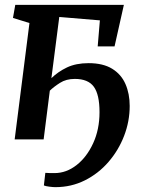

<svg xmlns="http://www.w3.org/2000/svg" viewBox="-20 -575 602 792"><path d="M192 -252.5Q219 -279 256.2 -296.8Q293.5 -314.5 345.5 -314.5Q405 -314.5 442.5 -291.5Q480 -268.5 497.5 -228.5Q515 -188.5 515 -138Q515 -74.5 492 -14.8Q469 45 427.5 93Q386 141 330 169Q274 197 208.5 197Q198.5 197 183.2 195Q168 193 161 190L167 138Q173.5 138.5 184 138.8Q194.5 139 205 139Q253.5 139 295.8 106Q338 73 364.2 16Q390.5 -41 390.5 -112.5Q390.5 -185 367 -217.2Q343.5 -249.5 288.5 -249.5Q253 -249.5 227.5 -233.2Q202 -217 185.5 -201L160 0H40.5L101.5 -480L33.5 -501L43 -555H491L452.5 -383.5H383L392 -491L224.5 -505Z"/></svg>

Font: Merriweather SemiBold
Style: Italic
Weight: 600
Italic angle: -7.8°
Version: Version 2.101